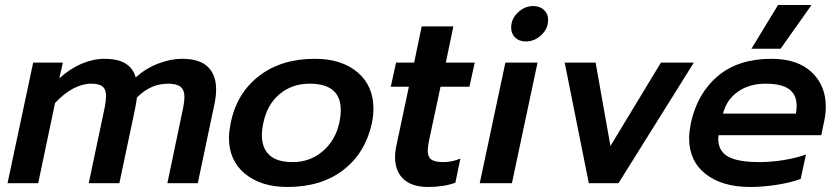

<svg xmlns="http://www.w3.org/2000/svg" viewBox="-20 -729 3338 764"><path d="M112 -480H230L216 -417Q257 -455 304 -475Q351 -495 395 -495Q450 -495 480 -476Q510 -457 520 -421Q560 -457 609.5 -476Q659 -495 704 -495Q774 -495 807 -463Q840 -431 840 -373Q840 -348 834 -318L767 0H646L709 -301Q714 -328 714 -342Q714 -371 698.5 -383.5Q683 -396 649 -396Q579 -396 525 -341Q522 -318 516 -289L455 0H333L397 -303Q402 -331 402 -346Q402 -373 388.5 -384.5Q375 -396 343 -396Q308 -396 271 -376.5Q234 -357 199 -319L132 0H10Z M891 -181Q891 -203 898 -240Q922 -358 1010.5 -426.5Q1099 -495 1233 -495Q1339 -495 1402.5 -441.5Q1466 -388 1466 -296Q1466 -270 1460 -240Q1434 -120 1346 -52.5Q1258 15 1124 15Q1019 15 955 -37.5Q891 -90 891 -181ZM1330 -240Q1336 -267 1336 -291Q1336 -396 1212 -396Q1142 -396 1092.5 -354.5Q1043 -313 1028 -240Q1022 -213 1022 -191Q1022 -140 1052 -112Q1082 -84 1145 -84Q1214 -84 1264.5 -127.5Q1315 -171 1330 -240Z M1552 -104Q1552 -126 1558 -153L1607 -384H1535L1556 -480H1628L1658 -624H1784L1754 -480H1869L1848 -384H1733L1687 -169Q1682 -142 1682 -130Q1682 -105 1696 -94.5Q1710 -84 1744 -84Q1779 -84 1812 -98L1792 -2Q1746 15 1683 15Q1620 15 1586 -16Q1552 -47 1552 -104Z M2014 -619Q2014 -654 2041 -679.5Q2068 -705 2102 -705Q2128 -705 2144.5 -689.5Q2161 -674 2161 -650Q2161 -615 2134 -589.5Q2107 -564 2072 -564Q2046 -564 2030 -579.5Q2014 -595 2014 -619ZM1991 -480H2119L2017 0H1889Z M2227 -480H2350L2409 -148L2610 -480H2741L2441 0H2323Z M3076 -709H3209L3086 -535H2970ZM2722 -180Q2722 -202 2729 -239Q2755 -358 2836.5 -426.5Q2918 -495 3050 -495Q3153 -495 3209.5 -442Q3266 -389 3266 -304Q3266 -278 3260 -249L3248 -191H2839L2838 -177Q2838 -128 2877 -106Q2916 -84 3002 -84Q3048 -84 3098 -92Q3148 -100 3187 -114L3166 -17Q3129 -3 3073.5 6Q3018 15 2965 15Q2854 15 2788 -36.5Q2722 -88 2722 -180ZM3147 -277Q3150 -294 3150 -308Q3150 -352 3120 -374Q3090 -396 3027 -396Q2961 -396 2916 -364Q2871 -332 2857 -277Z"/></svg>

Font: Prompt Medium
Style: Italic
Weight: 500
Italic angle: -12°
Designer: Katatrad Team
Foundry: CadsonDemak
Version: Version 1.001